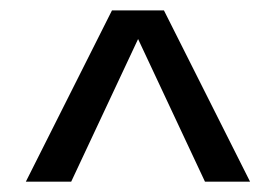

<svg xmlns="http://www.w3.org/2000/svg" viewBox="-20 -770 532 370"><path d="M195.8 -750H295.9L461.9 -419.9H375L246.1 -694.8L117.2 -419.9H29.8Z"/></svg>

Font: TASA Explorer
Style: Regular
Weight: 400
Designer: Weizhong Zhang
Foundry: Local Remote
Version: Version 1.000;Glyphs 3.1.2 (3151)